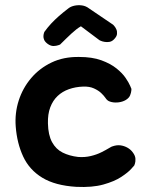

<svg xmlns="http://www.w3.org/2000/svg" viewBox="-20 -716 586 745"><path d="M276 9Q194 4 144 -26.5Q94 -57 70 -108.5Q46 -160 41 -225Q37 -277 52.5 -325.5Q68 -374 100.5 -412.5Q133 -451 180 -473.5Q227 -496 287 -495Q338 -495 373.5 -482Q409 -469 432 -450.5Q455 -432 467.5 -413.5Q480 -395 485 -383Q490 -371 490 -371Q490 -371 489.5 -364Q489 -357 485 -346.5Q481 -336 468 -328Q456 -321 441 -319Q426 -317 413 -320Q400 -323 395 -329Q394 -329 388.5 -337Q383 -345 372.5 -355Q362 -365 344.5 -373Q327 -381 302 -380Q273 -379 247.5 -370Q222 -361 203.5 -343.5Q185 -326 175 -299.5Q165 -273 166 -237Q167 -192 182 -164.5Q197 -137 223 -124Q249 -111 283 -107Q309 -105 332 -110.5Q355 -116 373 -125Q391 -134 402.5 -141Q414 -148 416 -148Q433 -154 447.5 -152Q462 -150 474.5 -143Q487 -136 495 -125Q505 -112 505.5 -100Q506 -88 503.5 -81Q501 -74 501 -74Q501 -74 489 -60.5Q477 -47 450.5 -29.5Q424 -12 381 0Q338 12 276 9ZM166 -545Q155 -553 151.5 -561Q148 -569 148.5 -576Q149 -583 150.5 -587.5Q152 -592 152 -592Q165 -610 178.5 -624.5Q192 -639 208.5 -653.5Q225 -668 246 -684Q255 -691 269 -694Q283 -697 298 -695Q313 -693 326 -683L419 -620Q419 -620 423.5 -615Q428 -610 431.5 -602Q435 -594 434 -584Q433 -574 422 -563Q414 -555 404.5 -553.5Q395 -552 386 -553.5Q377 -555 371.5 -557.5Q366 -560 366 -560L294 -614Q278 -605 258 -586.5Q238 -568 213 -543Q213 -543 206 -540.5Q199 -538 188.5 -537.5Q178 -537 166 -545Z"/></svg>

Font: Sour Gummy Medium
Style: Regular
Weight: 500
Designer: Stefie Justprince
Foundry: Eifetstype
Version: Version 1.000